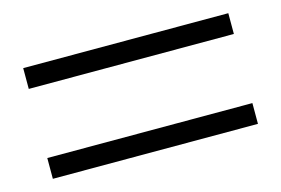

<svg xmlns="http://www.w3.org/2000/svg" viewBox="-52 -613 719 491"><g transform="rotate(-15 307.5 -367.5)"><path d="M579 -221H36V-276H579ZM579 -459H36V-514H579Z"/></g></svg>

Font: Noto Serif JP ExtraLight Black
Style: Regular
Weight: 900
Version: Version 2.003-H1;hotconv 1.1.1;makeotfexe 2.6.0